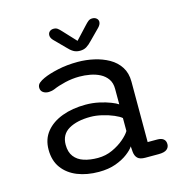

<svg xmlns="http://www.w3.org/2000/svg" viewBox="-100 -751 819 853"><g transform="rotate(-15 309.5 -325.0)"><path d="M466.5 1.5Q442 1.5 431.5 -8.8Q421 -19 419 -37.5L417 -64Q408.5 -50 386 -32.8Q363.5 -15.5 329.8 -3.2Q296 9 252 9Q197 9 153.8 -8.2Q110.5 -25.5 85.5 -59.5Q60.5 -93.5 60.5 -144Q60.5 -192.5 87.8 -226Q115 -259.5 162.5 -277.2Q210 -295 271 -295Q302.5 -295 332.2 -288.5Q362 -282 384.2 -273.2Q406.5 -264.5 416 -257.5V-329Q416 -356 403.5 -374Q391 -392 370.5 -402.8Q350 -413.5 325.2 -418Q300.5 -422.5 276 -422.5Q243.5 -422.5 210.5 -414.8Q177.5 -407 155 -397Q147.5 -394 140.2 -392.8Q133 -391.5 128 -391.5Q112 -391.5 101.8 -399.2Q91.5 -407 91.5 -421Q91.5 -434 101.5 -442.2Q111.5 -450.5 126 -457Q152 -469 194.2 -478.2Q236.5 -487.5 286 -487.5Q324 -487.5 360.8 -479.2Q397.5 -471 428 -453.8Q458.5 -436.5 476.5 -408.5Q494.5 -380.5 494.5 -341V-63H538.5Q557.5 -63 567.2 -55Q577 -47 577 -31.5Q577 -17 565.8 -7.8Q554.5 1.5 527.5 1.5ZM416 -194.5Q406 -203.5 382.8 -213.5Q359.5 -223.5 331.2 -230.2Q303 -237 277 -237Q215.5 -237 177.5 -215Q139.5 -193 139.5 -145.5Q139.5 -111.5 155.5 -90.8Q171.5 -70 199.5 -61Q227.5 -52 263.5 -52Q299.5 -52 331 -66.5Q362.5 -81 385 -100.5Q407.5 -120 416 -135ZM413.5 -610.5 366.5 -563Q352 -547.5 339.5 -540Q327 -532.5 309.5 -532.5Q292.5 -532.5 279.8 -540Q267 -547.5 253 -563L206 -610.5Q195 -622 195 -634Q195 -644.5 202.2 -651Q209.5 -657.5 221 -657.5Q232 -657.5 239.2 -652Q246.5 -646.5 255.5 -636.5L310 -578L364 -636Q373 -646 380.5 -651.8Q388 -657.5 398.5 -657.5Q410.5 -657.5 418 -651Q425.5 -644.5 425.5 -635Q425.5 -623 413.5 -610.5Z"/></g></svg>

Font: Sono Monospace
Style: Regular
Weight: 400
Designer: Tyler Finck
Foundry: Tyler Finck
Version: Version 2.112